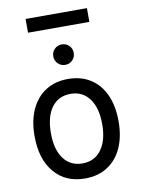

<svg xmlns="http://www.w3.org/2000/svg" viewBox="-96 -940 750 1017"><g transform="rotate(-10 279.0 -431.5)"><path d="M279 12Q174 12 113.5 -59.8Q53 -131.5 53 -255Q53 -337.5 80.5 -397.5Q108 -457.5 158.8 -490.2Q209.5 -523 279 -523Q349 -523 399.8 -490.8Q450.5 -458.5 477.8 -398.5Q505 -338.5 505 -256Q505 -173.5 477.5 -113.2Q450 -53 399.2 -20.5Q348.5 12 279 12ZM279 -69Q343.5 -69 380.2 -118.8Q417 -168.5 417 -256Q417 -344 380.2 -393.5Q343.5 -443 279 -443Q214 -443 177.5 -393.8Q141 -344.5 141 -255Q141 -167.5 177.5 -118.2Q214 -69 279 -69ZM279 -599Q256 -599 240 -615Q224 -631 224 -654Q224 -677.5 240 -693.2Q256 -709 279 -709Q302.5 -709 318.2 -693.2Q334 -677.5 334 -654Q334 -631 318.2 -615Q302.5 -599 279 -599ZM114 -801V-875H444V-801Z"/></g></svg>

Font: Overpass
Style: Regular
Weight: 400
Designer: Delve Withrington, Dave Bailey, Thomas Jockin
Foundry: Delve Fonts LLC
Version: Version 4.000